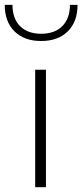

<svg xmlns="http://www.w3.org/2000/svg" viewBox="-53 -781 344 801"><path d="M93.8 0H138.7V-490.2H93.8ZM238.8 -760.7C238.8 -685.1 194.3 -640.1 118.7 -640.1C43 -640.1 -1 -685.1 -1 -760.7H-33.2C-33.2 -713.4 -19.5 -676.8 7.8 -649.9C35.2 -623 72.3 -609.9 118.7 -609.9C165 -609.9 202.1 -623 229.5 -649.9C256.8 -676.8 270.5 -713.4 270.5 -760.7Z"/></svg>

Font: Estedad ExtraLight
Style: Regular
Weight: 200
Designer: Amin Abedi
Version: Version 7.3